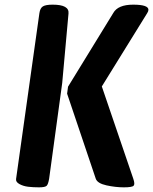

<svg xmlns="http://www.w3.org/2000/svg" viewBox="-20 -788 657 824"><path d="M466 -732Q486 -768 551.5 -768Q617 -768 617 -746Q617 -740 612 -732L417 -417L552 -21Q560 2 553.5 9Q547 16 511.5 16Q476 16 437 7.5Q398 -1 391 -21L268 -386L272 -416ZM206 -768Q278 -768 274 -730L247 -432L191 -22Q187 3 180 9.5Q173 16 147.5 16Q122 16 101 13.5Q80 11 63.5 2Q47 -7 49 -20L149 -731Q152 -753 164 -760.5Q176 -768 206 -768Z"/></svg>

Font: Chau Philomene One
Style: Italic
Weight: 400
Designer: Vicente Lamonaca
Foundry: TipoType
Version: Version 1.002